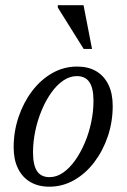

<svg xmlns="http://www.w3.org/2000/svg" viewBox="-20 -694 478 724"><path d="M271 -443Q313 -443 342.8 -425.5Q372.5 -408 388.8 -374.8Q405 -341.5 405 -294.5Q405 -235 386.8 -180.5Q368.5 -126 336 -83Q303.5 -40 260 -15Q216.5 10 166 10Q124.5 10 94.2 -7.8Q64 -25.5 47.8 -58.8Q31.5 -92 31.5 -138.5Q31.5 -198 50 -252.8Q68.5 -307.5 100.8 -350.2Q133 -393 176.5 -418Q220 -443 271 -443ZM167 -26Q193.5 -26 218 -43Q242.5 -60 263.2 -89.2Q284 -118.5 299.8 -155.5Q315.5 -192.5 324 -233.2Q332.5 -274 332.5 -314Q332.5 -361.5 317.2 -384.2Q302 -407 270 -407Q243 -407 218.5 -390.2Q194 -373.5 173.2 -344.2Q152.5 -315 137 -277.8Q121.5 -240.5 113 -199.8Q104.5 -159 104.5 -119.5Q104.5 -72 119.5 -49Q134.5 -26 167 -26ZM327 -509.5H295.5L198 -665.5V-674.5H295Z"/></svg>

Font: Newsreader 17pt
Style: Italic
Weight: 400
Italic angle: -17°
Version: Version 1.003